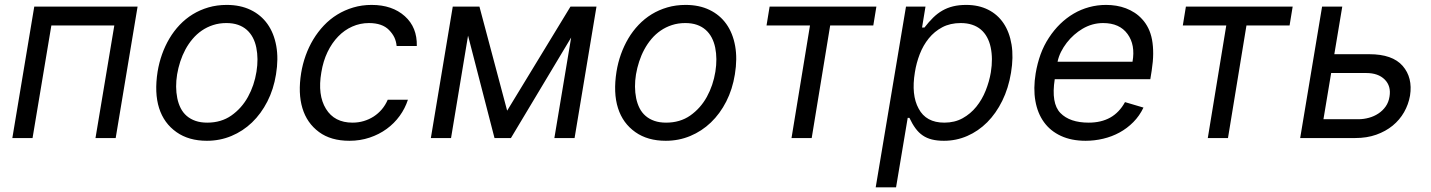

<svg xmlns="http://www.w3.org/2000/svg" viewBox="-20 -573 5940 797"><path d="M31.2 0 122.2 -545.5H551.1L460.2 0H376.4L454.5 -467.3H193.2L115.1 0Z M634.2 -275.6Q640.3 -312.9 652.7 -347.7Q665.1 -382.5 683.4 -413.4Q701.7 -444.2 726 -469.8Q750.4 -495.4 780.2 -513.7Q810 -532 845.3 -542.3Q880.7 -552.6 921.2 -552.6Q977.6 -552.6 1020.6 -531.8Q1063.6 -511 1090.4 -473.2Q1117.2 -435.4 1126.8 -382.3Q1136.4 -329.2 1125.7 -264.2Q1115.8 -202.4 1089.8 -151.6Q1063.9 -100.9 1026.1 -64.6Q988.3 -28.4 940.5 -8.5Q892.8 11.4 838.8 11.4Q763.5 11.4 712.7 -24.5Q660.5 -61.1 640.4 -124.3Q620.4 -187.5 634.2 -275.6ZM715.9 -165.5Q720.5 -142.8 730.1 -123.9Q739.7 -105.1 755.1 -91.8Q770.6 -78.5 791.7 -71.2Q812.9 -63.9 840.2 -63.9Q898.1 -63.9 940.3 -93.4Q983.3 -123.6 1009.4 -171Q1035.5 -218.4 1044.7 -275.6Q1053.3 -329.5 1044 -375Q1039.4 -398.1 1029.5 -416.9Q1019.5 -435.7 1004.3 -449.2Q989 -462.7 968 -470Q947.1 -477.3 919.7 -477.3Q889.9 -477.3 864.3 -468.9Q838.8 -460.6 817.6 -446Q796.5 -431.5 779.5 -411.4Q762.4 -391.3 749.6 -367.5Q736.9 -343.8 728.3 -317.5Q719.8 -291.2 715.2 -264.2Q706.7 -211.6 715.9 -165.5Z M1230.1 -269.9Q1236.2 -307.2 1248.9 -342.7Q1261.7 -378.2 1280.5 -409.4Q1299.4 -440.7 1324.4 -467.2Q1349.4 -493.6 1380 -512.4Q1410.5 -531.2 1446.4 -541.9Q1482.2 -552.6 1522.7 -552.6Q1608.3 -552.6 1660.5 -505.7Q1712 -459.5 1710.2 -382.1H1626.4Q1624.6 -401.3 1617.2 -417.3Q1609.7 -433.2 1594.8 -448.5Q1566.8 -477.3 1511.4 -477.3Q1474.8 -477.3 1442.1 -462.7Q1409.4 -448.2 1383.5 -421.3Q1357.6 -394.5 1339.5 -356.9Q1321.4 -319.2 1313.9 -272.7Q1297.6 -178.6 1333.1 -121.1Q1368.3 -63.9 1443.2 -63.9Q1467.7 -63.9 1489.9 -70.5Q1512.1 -77.1 1531.1 -89.3Q1550.1 -101.6 1565 -119.1Q1579.9 -136.7 1589.5 -159.1H1673.3Q1661.6 -122.9 1639 -91.8Q1616.5 -60.7 1585 -37.8Q1553.6 -14.9 1514.4 -1.8Q1475.1 11.4 1430.4 11.4Q1353.3 11.4 1304.3 -24.9Q1253.9 -62.1 1235.3 -124.1Q1216.6 -186.1 1230.1 -269.9Z M1859.4 -545.5H1970.2L2085.2 -113.6L2348 -545.5H2456L2365.1 0H2281.2L2350.9 -417.3L2100.9 0H2032.7L1922.9 -425.1L1852.3 0H1768.5Z M2539.1 -275.6Q2545.1 -312.9 2557.5 -347.7Q2570 -382.5 2588.2 -413.4Q2606.5 -444.2 2630.9 -469.8Q2655.2 -495.4 2685 -513.7Q2714.8 -532 2750.2 -542.3Q2785.5 -552.6 2826 -552.6Q2882.5 -552.6 2925.4 -531.8Q2968.4 -511 2995.2 -473.2Q3022 -435.4 3031.6 -382.3Q3041.2 -329.2 3030.5 -264.2Q3020.6 -202.4 2994.7 -151.6Q2968.8 -100.9 2930.9 -64.6Q2893.1 -28.4 2845.3 -8.5Q2797.6 11.4 2743.6 11.4Q2668.3 11.4 2617.5 -24.5Q2565.3 -61.1 2545.3 -124.3Q2525.2 -187.5 2539.1 -275.6ZM2620.7 -165.5Q2625.4 -142.8 2634.9 -123.9Q2644.5 -105.1 2660 -91.8Q2675.4 -78.5 2696.6 -71.2Q2717.7 -63.9 2745 -63.9Q2802.9 -63.9 2845.2 -93.4Q2888.1 -123.6 2914.2 -171Q2940.3 -218.4 2949.6 -275.6Q2958.1 -329.5 2948.9 -375Q2944.2 -398.1 2934.3 -416.9Q2924.4 -435.7 2909.1 -449.2Q2893.8 -462.7 2872.9 -470Q2851.9 -477.3 2824.6 -477.3Q2794.7 -477.3 2769.2 -468.9Q2743.6 -460.6 2722.5 -446Q2701.3 -431.5 2684.3 -411.4Q2667.3 -391.3 2654.5 -367.5Q2641.7 -343.8 2633.2 -317.5Q2624.6 -291.2 2620 -264.2Q2611.5 -211.6 2620.7 -165.5Z M3161.9 -467.3 3174.7 -545.5H3617.9L3605.1 -467.3H3426.1L3349.4 0H3265.6L3342.3 -467.3Z M3740.8 -545.5H3821.7L3807.5 -458.8H3817.5Q3835.6 -482.2 3853.5 -499.8Q3871.4 -517.4 3891.9 -529.1Q3912.3 -540.8 3936.4 -546.7Q3960.6 -552.6 3990.8 -552.6Q4042.3 -552.6 4081.7 -532.8Q4121.1 -513.1 4145.8 -476.4Q4170.5 -439.6 4179 -387.8Q4187.5 -335.9 4176.8 -271.3Q4166.2 -206.7 4140.4 -154.5Q4114.7 -102.3 4077.8 -65.3Q4040.8 -28.4 3995 -8.5Q3949.2 11.4 3898.4 11.4Q3870 11.4 3848.5 6Q3827.1 0.7 3810.4 -10.7Q3793.7 -22 3780.4 -40.1Q3767 -58.2 3755 -83.8H3747.9L3699.6 204.5H3615.1ZM3793.3 -122.2Q3823.9 -63.9 3899.9 -63.9Q3942.8 -63.9 3975.9 -82.2Q4008.9 -100.5 4032.8 -130.1Q4056.8 -159.8 4071.7 -197.3Q4086.6 -234.7 4093 -272.7Q4097.7 -301.5 4097.5 -327.4Q4097.3 -353.3 4092.3 -376.8Q4087.4 -399.9 4077.2 -418.5Q4067.1 -437.1 4051.7 -450.3Q4036.2 -463.4 4015.4 -470.3Q3994.7 -477.3 3968 -477.3Q3924.4 -477.3 3891.5 -459.9Q3858.7 -442.5 3835.4 -413.7Q3812.1 -384.9 3797.9 -348.2Q3783.7 -311.4 3777.7 -272.7Q3762.1 -179 3793.3 -122.2Z M4279.1 -268.5Q4286.2 -310.4 4299.5 -347.3Q4312.9 -384.2 4334.2 -416.5Q4355.1 -448.5 4381 -473.7Q4407 -498.9 4437 -516.5Q4467 -534.1 4500.9 -543.3Q4534.8 -552.6 4571.7 -552.6Q4593 -552.6 4613.8 -549.2Q4634.6 -545.8 4653.8 -538.5Q4672.9 -531.2 4690.3 -519.9Q4707.7 -508.5 4721.9 -492.5Q4736.5 -476.6 4746.8 -455.6Q4757.1 -434.7 4762.1 -408.4Q4767 -382.1 4766.9 -350.1Q4766.7 -318.2 4760.7 -279.8L4755 -244.3H4358.3Q4342.7 -144.2 4381.7 -104Q4420.8 -63.9 4499.3 -63.9Q4551.1 -63.9 4588.8 -85Q4626.4 -106.2 4649.9 -149.1L4726.6 -126.4Q4710.2 -92 4684.5 -66.1Q4658.7 -40.1 4627.1 -22.9Q4595.5 -5.7 4559.5 2.8Q4523.4 11.4 4486.5 11.4Q4427.6 11.4 4383.9 -8.9Q4340.2 -29.1 4313.6 -65.9Q4286.9 -102.6 4277.9 -154.1Q4268.8 -205.6 4279.1 -268.5ZM4370 -316.8H4681.1Q4693.5 -386.7 4660.5 -431.8Q4627.5 -477.3 4558.9 -477.3Q4513.8 -477.3 4473.4 -453.5Q4455.3 -442.8 4438.6 -428.1Q4421.9 -413.4 4408 -395.4Q4394.2 -377.5 4384.2 -357.6Q4374.3 -337.7 4370 -316.8Z M4889.9 -467.3 4902.7 -545.5H5345.9L5333.1 -467.3H5154.1L5077.4 0H4993.6L5070.3 -467.3Z M5377.1 0 5468 -545.5H5551.8L5518.8 -348H5664.1Q5760.3 -348 5802.6 -299.4Q5844.8 -250.7 5833.1 -176.1Q5826.7 -139.6 5808.4 -107.4Q5790.1 -75.3 5761 -51.5Q5731.9 -27.7 5692.8 -13.8Q5653.8 0 5605.8 0ZM5473.7 -78.1H5618.6Q5640.6 -78.1 5662.1 -84Q5683.6 -89.8 5701.5 -101.6Q5719.5 -113.3 5731.9 -130.9Q5744.3 -148.4 5747.9 -171.9Q5755.3 -215.6 5728 -242.9Q5701 -269.9 5651.3 -269.9H5505.7Z"/></svg>

Font: Inter P
Style: Italic
Weight: 400
Italic angle: -9.40001°
Designer: Rasmus Andersson
Foundry: rsms
Version: Version 3.018;git-588b23468